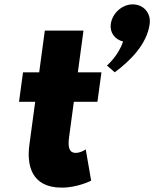

<svg xmlns="http://www.w3.org/2000/svg" viewBox="-20 -844 706 879"><path d="M587.4 -824C539.4 -824 494 -784 487.2 -734C481.8 -694 506.6 -663 543.4 -654C522.6 -589 469.6 -544 469.6 -544L505.4 -513C575.4 -565 652.7 -641 665.2 -734C672 -784 637.4 -824 587.4 -824ZM159.4 -513H85.4L67.1 -378H141.1L114.5 -181C102.2 -90 122 15 263 15C336 15 397.3 -17 397.3 -17L372.6 -160C372.6 -160 349.5 -144 326.5 -144C298.5 -144 289.6 -167 296.1 -215L318.1 -378H426.1L444.4 -513H336.4L362.2 -704H185.2Z"/></svg>

Font: Hussar Techniczny
Style: Bold 
Weight: 700
Foundry: Cannot Into Space Fonts
Version: Version 0.77